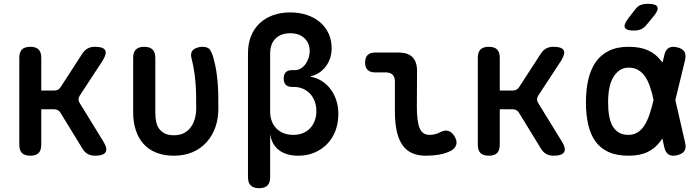

<svg xmlns="http://www.w3.org/2000/svg" viewBox="-20 -805 3640 1005"><path d="M139 10Q109 10 95 -4Q81 -18 81 -48V-502Q81 -532 95 -546Q109 -560 139 -560Q168 -560 182 -546Q196 -532 196 -502V-331H263Q275 -331 283.5 -335.5Q292 -340 298 -350L410 -523Q422 -542 438.5 -551Q455 -560 476 -560Q521 -560 530.5 -542Q540 -524 517 -487L397 -304Q391 -294 391 -284.5Q391 -275 397 -266L520 -66Q544 -28 533 -9Q522 10 477 10Q455 10 438.5 0.5Q422 -9 411 -28L297 -214Q292 -223 283.5 -228Q275 -233 264 -233H196V-48Q196 -18 182 -4Q168 10 139 10Z M677 -502Q677 -532 691.5 -546Q706 -560 735 -560Q764 -560 778.5 -546Q793 -532 793 -502V-216Q793 -190 797.5 -168Q802 -146 813.5 -130.5Q825 -115 843.5 -106Q862 -97 890 -97Q922 -97 944 -109Q966 -121 980 -141Q994 -161 1000.5 -186Q1007 -211 1007 -236Q1007 -273 1006.5 -305.5Q1006 -338 1003.5 -370Q1001 -402 996 -434Q991 -466 982 -502Q981 -506 980.5 -509.5Q980 -513 980 -516Q980 -540 999.5 -550Q1019 -560 1039 -560Q1069 -560 1079.5 -544Q1090 -528 1097 -502Q1107 -467 1112 -434.5Q1117 -402 1119.5 -370Q1122 -338 1122.5 -305Q1123 -272 1123 -236Q1123 -184 1107.5 -139.5Q1092 -95 1062 -61.5Q1032 -28 989 -9Q946 10 890 10Q838 10 798 -6Q758 -22 731.5 -51.5Q705 -81 691 -123Q677 -165 677 -216Z M1336 180Q1307 180 1292.5 166Q1278 152 1278 122V-524Q1278 -576 1294 -616Q1310 -656 1339.5 -683.5Q1369 -711 1409.5 -725.5Q1450 -740 1499 -740Q1547 -740 1587 -726.5Q1627 -713 1655.5 -688.5Q1684 -664 1700 -629.5Q1716 -595 1716 -553Q1716 -498 1685.5 -457.5Q1655 -417 1607 -406V-403Q1638 -398 1665 -380.5Q1692 -363 1711 -337.5Q1730 -312 1740.5 -279Q1751 -246 1751 -209Q1751 -161 1736 -121Q1721 -81 1693 -52Q1665 -23 1626.5 -6.5Q1588 10 1541 10Q1478 10 1440 -19.5Q1402 -49 1394 -103V122Q1394 152 1380 166Q1366 180 1336 180ZM1509 -438H1523Q1538 -438 1551.5 -445Q1565 -452 1576 -465.5Q1587 -479 1594 -498Q1601 -517 1601 -539Q1601 -579 1573.5 -605Q1546 -631 1499 -631Q1451 -631 1422.5 -603.5Q1394 -576 1394 -524V-223Q1394 -166 1427 -132.5Q1460 -99 1515 -99Q1541 -99 1563.5 -107.5Q1586 -116 1602 -132.5Q1618 -149 1627 -172Q1636 -195 1636 -223Q1636 -252 1627 -275.5Q1618 -299 1602 -315.5Q1586 -332 1564.5 -341Q1543 -350 1518 -350H1509Q1487 -350 1476 -361Q1465 -372 1465 -394Q1465 -416 1476 -427Q1487 -438 1509 -438Z M2162 -244Q2162 -169 2176.5 -134Q2191 -99 2229 -99Q2243 -99 2257.5 -102.5Q2272 -106 2286 -114Q2311 -126 2329 -119Q2347 -112 2360 -90Q2374 -66 2368 -47Q2362 -28 2341 -16Q2311 -1 2278.5 4.5Q2246 10 2209 10Q2169 10 2138.5 -3Q2108 -16 2087.5 -44.5Q2067 -73 2057 -117Q2047 -161 2047 -223V-377Q2047 -402 2035 -414Q2023 -426 1999 -426H1943Q1918 -426 1904.5 -439Q1891 -452 1891 -478Q1891 -504 1904.5 -517Q1918 -530 1943 -530H2066Q2115 -530 2139 -506Q2163 -482 2163 -433Z M2539 10Q2509 10 2495 -4Q2481 -18 2481 -48V-502Q2481 -532 2495 -546Q2509 -560 2539 -560Q2568 -560 2582 -546Q2596 -532 2596 -502V-331H2663Q2675 -331 2683.5 -335.5Q2692 -340 2698 -350L2810 -523Q2822 -542 2838.5 -551Q2855 -560 2876 -560Q2921 -560 2930.5 -542Q2940 -524 2917 -487L2797 -304Q2791 -294 2791 -284.5Q2791 -275 2797 -266L2920 -66Q2944 -28 2933 -9Q2922 10 2877 10Q2855 10 2838.5 0.5Q2822 -9 2811 -28L2697 -214Q2692 -223 2683.5 -228Q2675 -233 2664 -233H2596V-48Q2596 -18 2582 -4Q2568 10 2539 10Z M3365 -676Q3352 -659 3335.5 -652Q3319 -645 3299 -645Q3259 -645 3251 -660Q3243 -675 3268 -708L3302 -752Q3316 -772 3332.5 -778.5Q3349 -785 3372 -785Q3414 -785 3421 -769Q3428 -753 3403 -722ZM3566 -59Q3573 -31 3562.5 -15Q3552 1 3524 7.5Q3496 14 3479.5 3.5Q3463 -7 3457 -35L3447 -80L3437 -66Q3411 -30 3371 -10Q3331 10 3270 10Q3207 10 3164 -10Q3121 -30 3095.5 -66.5Q3070 -103 3058.5 -154.5Q3047 -206 3047 -270Q3047 -334 3059 -387Q3071 -440 3097 -478.5Q3123 -517 3166 -538.5Q3209 -560 3270 -560Q3331 -560 3371 -542Q3411 -524 3437 -491Q3443 -485 3448 -478L3457 -515Q3463 -543 3479.5 -553.5Q3496 -564 3524 -557.5Q3552 -551 3562 -535Q3572 -519 3566 -491L3515 -281ZM3401 -282Q3393 -321 3382 -352Q3371 -384 3355.5 -406Q3340 -428 3319 -439.5Q3298 -451 3270 -451Q3244 -451 3224 -437.5Q3204 -424 3190 -400.5Q3176 -377 3169.5 -343.5Q3163 -310 3163 -270Q3163 -231 3168.5 -199Q3174 -167 3186.5 -145Q3199 -123 3219.5 -111Q3240 -99 3270 -99Q3298 -99 3319 -113Q3340 -127 3355 -151.5Q3370 -176 3381 -210Q3392 -243 3401 -282Z"/></svg>

Font: Maple Mono NL SemiBold
Style: Regular
Weight: 600
Monospace: yes
Designer: subframe7536
Version: Version 7.000